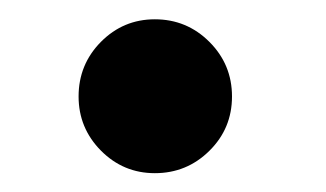

<svg xmlns="http://www.w3.org/2000/svg" viewBox="-20 -172 346 204"><path d="M144.5 12Q111 12 87.2 -12Q63.5 -36 63.5 -69.5Q63.5 -103.5 87.2 -127.5Q111 -151.5 144.5 -151.5Q178.5 -151.5 202.5 -127.5Q226.5 -103.5 226.5 -69.5Q226.5 -35.5 202.5 -11.8Q178.5 12 144.5 12Z"/></svg>

Font: League Spartan SemiBold
Style: Regular
Weight: 600
Foundry: The League of Moveable Type
Version: Version 2.002